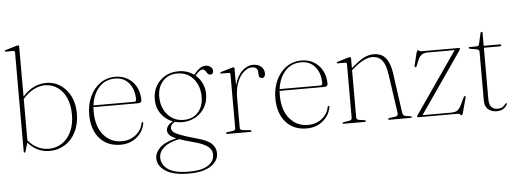

<svg xmlns="http://www.w3.org/2000/svg" viewBox="-57 -892 3525 1307"><g transform="rotate(-5 1705.0 -239.0)"><path d="M109 -715.5V-374Q147 -416 186.8 -434.8Q226.5 -453.5 270 -453.5Q324 -453.5 367 -425Q410 -396.5 435.2 -346Q460.5 -295.5 460.5 -229.5Q460.5 -156 433.2 -102.2Q406 -48.5 359 -19.2Q312 10 253.5 10Q208.5 10 171 -9Q133.5 -28 107 -60L89.5 0Q88 6.5 83.5 6.5Q77.5 6.5 77.5 -1.5V-679Q77.5 -689.5 67.5 -689.5H17Q8.5 -689.5 8.5 -694Q8.5 -698.5 17 -700.5L85 -721Q95.5 -724.5 101 -724.5Q109 -724.5 109 -715.5ZM260 -438Q222 -438 183.2 -418.2Q144.5 -398.5 109 -358V-75Q135 -42.5 171.8 -23.8Q208.5 -5 251 -5Q299 -5 338.8 -30.8Q378.5 -56.5 402.5 -105.5Q426.5 -154.5 426.5 -224Q426.5 -290.5 404.8 -338.5Q383 -386.5 345.2 -412.2Q307.5 -438 260 -438Z M906 -280Q906 -261 881 -261H576.5Q575.5 -247 575.5 -232Q575.5 -128 624.8 -70.5Q674 -13 750.5 -13Q804 -13 844.2 -44.2Q884.5 -75.5 893.5 -124Q894.5 -130.5 899.5 -130.5Q906 -130.5 905 -123Q896 -66 850 -28Q804 10 739.5 10Q649 10 596.2 -50.2Q543.5 -110.5 543.5 -213.5Q543.5 -280 568.5 -334.8Q593.5 -389.5 638.2 -421.8Q683 -454 743 -454Q790.5 -454 827.2 -432Q864 -410 885 -370.8Q906 -331.5 906 -280ZM739.5 -442Q672 -442 629.8 -395Q587.5 -348 578 -273H855Q870.5 -273 870.5 -286.5Q870.5 -356.5 835.2 -399.2Q800 -442 739.5 -442Z M1248 9.5Q1330.5 31 1359 59Q1387.5 87 1387.5 125Q1387.5 178 1334.5 212Q1281.5 246 1185.5 246Q1078 246 1025.2 210.2Q972.5 174.5 972.5 123.5Q972.5 85 1006.2 51.5Q1040 18 1120 -0.5Q1085 -15 1073.2 -29Q1061.5 -43 1061.5 -59Q1061.5 -74.5 1071.2 -89Q1081 -103.5 1107 -117.5Q1058 -135.5 1027.5 -178Q997 -220.5 997 -276Q997 -328.5 1020 -368.5Q1043 -408.5 1083 -431.2Q1123 -454 1174.5 -454Q1233.5 -454 1279.5 -421L1283 -425.5Q1301.5 -448.5 1320.8 -462Q1340 -475.5 1361.5 -475.5Q1381.5 -475.5 1395.5 -464.2Q1409.5 -453 1409.5 -436.5Q1409.5 -412.5 1389 -412.5Q1377.5 -412.5 1370.2 -422.2Q1363 -432 1356 -441.8Q1349 -451.5 1338.5 -451.5Q1318 -451.5 1288.5 -414Q1316 -391 1332.2 -357.2Q1348.5 -323.5 1348.5 -283.5Q1348.5 -230.5 1324.5 -190.8Q1300.5 -151 1260 -128.8Q1219.5 -106.5 1170 -106.5Q1143.5 -106.5 1119.5 -113.5Q1089.5 -95.5 1089.5 -74Q1089.5 -61.5 1099 -50Q1108.5 -38.5 1142.2 -24.5Q1176 -10.5 1248 9.5ZM1164 -439.5Q1103 -439.5 1066 -398.5Q1029 -357.5 1029 -292.5Q1029 -243.5 1048.2 -204.8Q1067.5 -166 1101.8 -143.5Q1136 -121 1181 -121Q1243.5 -121 1280 -161.2Q1316.5 -201.5 1316.5 -267Q1316.5 -342 1275 -390.8Q1233.5 -439.5 1164 -439.5ZM999.5 121Q999.5 170 1044 201.5Q1088.5 233 1190 233Q1273.5 233 1316.8 205.2Q1360 177.5 1360 131Q1360 111.5 1349 94.5Q1338 77.5 1309.2 62.2Q1280.5 47 1226 33Q1173 19 1139.5 7Q1069.5 20.5 1034.5 51.2Q999.5 82 999.5 121Z M1556.5 -438.5V-324Q1573 -387 1608.2 -420.2Q1643.5 -453.5 1682.5 -453.5Q1719 -453.5 1739.5 -434.5Q1760 -415.5 1760 -387.5Q1760 -374.5 1753.8 -366.5Q1747.5 -358.5 1738 -358.5Q1728.5 -358.5 1722 -364.8Q1715.5 -371 1715.5 -384V-397Q1715.5 -436.5 1674.5 -436.5Q1647 -436.5 1619.8 -413.2Q1592.5 -390 1574.5 -345.2Q1556.5 -300.5 1556.5 -234.5V-34.5Q1556.5 -19 1575.5 -17L1625 -12Q1635 -11 1635 -5Q1635 0 1626.5 0H1468.5Q1460.5 0 1460.5 -5.5Q1460.5 -10.5 1470.5 -12L1506.5 -17Q1525.5 -19.5 1525.5 -34V-402Q1525.5 -413 1515 -413H1464.5Q1456.5 -413 1456.5 -417.5Q1456.5 -421 1464.5 -424L1532.5 -444.5Q1543 -448 1548.5 -448Q1556.5 -448 1556.5 -438.5Z M2178 -280Q2178 -261 2153 -261H1848.5Q1847.5 -247 1847.5 -232Q1847.5 -128 1896.8 -70.5Q1946 -13 2022.5 -13Q2076 -13 2116.2 -44.2Q2156.5 -75.5 2165.5 -124Q2166.5 -130.5 2171.5 -130.5Q2178 -130.5 2177 -123Q2168 -66 2122 -28Q2076 10 2011.5 10Q1921 10 1868.2 -50.2Q1815.5 -110.5 1815.5 -213.5Q1815.5 -280 1840.5 -334.8Q1865.5 -389.5 1910.2 -421.8Q1955 -454 2015 -454Q2062.5 -454 2099.2 -432Q2136 -410 2157 -370.8Q2178 -331.5 2178 -280ZM2011.5 -442Q1944 -442 1901.8 -395Q1859.5 -348 1850 -273H2127Q2142.5 -273 2142.5 -286.5Q2142.5 -356.5 2107.2 -399.2Q2072 -442 2011.5 -442Z M2352.5 -438.5V-372L2358.5 -377.5Q2407 -420 2440.5 -436.8Q2474 -453.5 2508.5 -453.5Q2561.5 -453.5 2590.2 -418Q2619 -382.5 2628.5 -316L2667 -39.5Q2670 -19 2691 -15.5L2721 -11Q2730 -10 2730 -5Q2730 0 2722 0H2577Q2568 0 2568 -5Q2568 -10.5 2578 -12L2615 -17Q2639 -20 2636 -39.5L2597 -311.5Q2588 -374 2564 -404.5Q2540 -435 2495.5 -435Q2441 -435 2365.5 -369L2352.5 -358V-34.5Q2352.5 -19.5 2371.5 -17L2406 -12Q2416 -10.5 2416 -5Q2416 0 2407.5 0H2264Q2256.5 0 2256.5 -5Q2256.5 -9.5 2265.5 -11L2302.5 -17Q2321.5 -20 2321.5 -34V-402Q2321.5 -413 2311 -413H2260.5Q2252.5 -413 2252.5 -417.5Q2252.5 -421 2260.5 -424L2328.5 -444.5Q2339 -448 2344.5 -448Q2352.5 -448 2352.5 -438.5Z M3091.5 -428 2803.5 -11.5H2996.5Q3025 -11.5 3040.5 -20.8Q3056 -30 3072 -63.5L3094 -109.5Q3098 -116 3102.5 -116Q3109 -115.5 3106.5 -106.5L3077.5 0.5Q3074 12 3069 12Q3064 12 3059 6Q3054 0 3043.5 0H2775Q2766.5 0 2766.5 -5Q2766.5 -9 2771.5 -16.5L3060 -433.5H2871.5Q2848 -433.5 2832 -420.8Q2816 -408 2805 -378.5L2794 -350Q2790.5 -341 2784.5 -341Q2776.5 -341 2779 -351L2801 -441Q2804.5 -454 2811 -454Q2816 -454 2820.5 -449.8Q2825 -445.5 2834 -445.5H3088.5Q3097 -445.5 3097 -440Q3097 -436 3091.5 -428Z M3211.5 -425.5 3169.5 -432.5Q3156 -435.5 3156 -440.5Q3156 -445.5 3163 -445.5H3204.5Q3226 -445.5 3228.5 -458L3245 -532Q3247 -541.5 3253 -541.5Q3259.5 -541.5 3259.5 -535.5V-445.5H3371Q3379.5 -445.5 3379.5 -439.5Q3379.5 -432 3365 -432H3259.5V-78.5Q3259.5 -45 3274.2 -27.8Q3289 -10.5 3315 -10.5Q3344.5 -10.5 3356 -22.5Q3367.5 -34.5 3377.5 -43.5Q3383 -45 3382.5 -38Q3376.5 -20.5 3357.2 -7.2Q3338 6 3310 6Q3274 6 3251 -13.8Q3228 -33.5 3228 -74V-406.5Q3228 -422 3211.5 -425.5Z"/></g></svg>

Font: Fraunces 72pt S000 Thin
Style: Regular
Weight: 100
Version: Version 1.000; ttfautohint (v1.8.3)